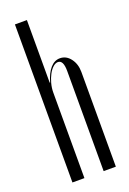

<svg xmlns="http://www.w3.org/2000/svg" viewBox="-137 -748 537 798"><g transform="rotate(-20 131.0 -349.5)"><path d="M94 -422Q105 -461 123.5 -482Q142 -503 166 -503Q194 -503 212.5 -478.5Q231 -454 231 -419V0H177V-443Q177 -491 153 -491Q142 -491 131 -481Q120 -471 111.5 -455Q103 -439 97.5 -419Q92 -399 92 -378V0H39V-699H92V-422Z"/></g></svg>

Font: Moniqa Cond Display
Style: Regular
Weight: 400
Width: 3
Designer: Rajesh Rajput
Foundry: Rajesh Rajput
Version: Version 1.000